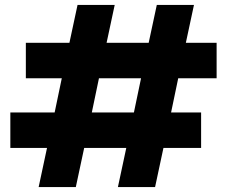

<svg xmlns="http://www.w3.org/2000/svg" viewBox="-20 -760 938 780"><path d="M295 -740 262 -586H85V-442H231L202 -303H22V-159H171L137 0H288L322 -159H493L459 0H610L644 -159H797V-303H675L704 -442H860V-586H735L768 -740H617L584 -586H413L446 -740ZM353 -303 382 -442H553L524 -303Z"/></svg>

Font: Malmofest
Style: Bold
Weight: 700
Designer: Jonny Pinhorn (Poppins), Kolossal
Version: Version 1.004;Glyphs 3.1.2 (3151)